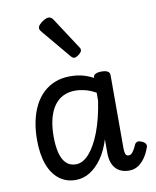

<svg xmlns="http://www.w3.org/2000/svg" viewBox="-93 -910 810 998"><g transform="rotate(-10 312.0 -411.0)"><path d="M226 17Q176 17 139 -11.5Q102 -40 82.5 -93.5Q63 -147 63 -223Q63 -275 72.5 -320.5Q82 -366 100.5 -402.5Q119 -439 146.5 -465Q174 -491 209.5 -505Q245 -519 289 -519Q323 -519 352 -512Q381 -505 411 -489V-491Q411 -502 422 -508.5Q433 -515 454 -515Q476 -515 487 -508.5Q498 -502 498 -489V-106Q498 -89 500 -79Q502 -69 506.5 -65Q511 -61 519 -61Q527 -61 533 -66Q539 -71 546 -82Q553 -93 561 -111Q565 -120 574 -123Q583 -126 596 -120Q610 -115 616.5 -106Q623 -97 618 -85Q609 -58 593.5 -35Q578 -12 557 2.5Q536 17 508 17Q484 17 466 9.5Q448 2 435.5 -12.5Q423 -27 417 -47.5Q411 -68 411 -93Q411 -110 411 -128.5Q411 -147 411 -165Q393 -107 364.5 -66.5Q336 -26 301 -4.5Q266 17 226 17ZM151 -224Q151 -178 159.5 -141.5Q168 -105 188 -84Q208 -63 241 -63Q278 -63 311.5 -101Q345 -139 371 -207.5Q397 -276 411 -369V-411Q380 -428 353 -434.5Q326 -441 303 -441Q274 -441 250 -432Q226 -423 207.5 -405Q189 -387 176.5 -361Q164 -335 157.5 -300.5Q151 -266 151 -224ZM328 -610Q324 -610 319.5 -613Q315 -616 309 -623L186 -770Q179 -778 176.5 -782.5Q174 -787 174 -794Q174 -803 184.5 -813.5Q195 -824 208.5 -831.5Q222 -839 232 -839Q246 -839 256 -824L363 -660Q368 -653 368.5 -650Q369 -647 369 -644Q369 -634 354 -622Q339 -610 328 -610Z"/></g></svg>

Font: Playwrite FR Moderne
Style: Regular
Weight: 400
Designer: Veronika Burian, José Scaglione
Foundry: TypeTogether
Version: Version 1.002